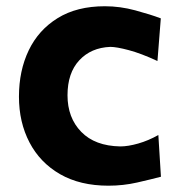

<svg xmlns="http://www.w3.org/2000/svg" viewBox="-20 -586 577 618"><path d="M329.1 11.7Q237.8 11.7 173.3 -25.4Q108.9 -62.5 75 -127.4Q41 -192.4 41 -274.9Q41 -358.4 72.5 -424.1Q104 -489.7 165.8 -527.8Q227.5 -565.9 317.4 -565.9Q366.7 -565.9 415.3 -552.7Q463.9 -539.6 497.6 -526.9L486.8 -389.6Q434.1 -414.1 394.5 -424.6Q355 -435.1 335 -435.1Q272.9 -432.6 235.1 -391.8Q197.3 -351.1 197.3 -279.3Q197.3 -207 241.5 -161.6Q285.6 -116.2 367.2 -114.7Q392.1 -114.7 424.8 -124Q457.5 -133.3 489.7 -151.4L498 -17.1Q466.3 -8.8 421.4 1.5Q376.5 11.7 329.1 11.7Z"/></svg>

Font: Pinar-FD Bold
Style: Regular
Weight: 700
Designer: Amin Abedi
Version: Version 3.000